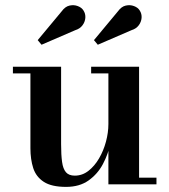

<svg xmlns="http://www.w3.org/2000/svg" viewBox="-20 -721 662 751"><path d="M238.5 10Q181.5 10 151.2 -9.8Q121 -29.5 110 -63.5Q99 -97.5 99 -141V-434H30.5V-460H219V-157Q219 -115 222.8 -87.8Q226.5 -60.5 238 -47.2Q249.5 -34 272.5 -34Q302 -34 326 -52.8Q350 -71.5 367.5 -101.5Q385 -131.5 394.5 -167Q404 -202.5 404 -236L421 -237Q421 -203 412 -160.5Q403 -118 382.5 -79.2Q362 -40.5 326.5 -15.2Q291 10 238.5 10ZM404 0V-434H336.5V-460H524V-26H592V0ZM142.5 -546 127.5 -564 221.5 -677Q235 -695.5 252 -699.2Q269 -703 284.2 -697.2Q299.5 -691.5 306.5 -680Q315 -667 313.8 -651Q312.5 -635 302.5 -621.8Q292.5 -608.5 274.5 -603ZM362.5 -546 347.5 -564 441.5 -677Q455 -695.5 472 -699.2Q489 -703 504.2 -697.2Q519.5 -691.5 526.5 -680Q535 -667 533.8 -651Q532.5 -635 522.5 -621.8Q512.5 -608.5 494.5 -603Z"/></svg>

Font: Bodoni Moda SC 9pt SemiBold
Style: Regular
Weight: 600
Designer: Owen Earl
Foundry: indestructible type
Version: Version 2.005